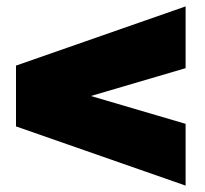

<svg xmlns="http://www.w3.org/2000/svg" viewBox="-20 -580 640 600"><path d="M30 -185V-375L560 -560V-367L264 -280L560 -193V0Z"/></svg>

Font: Tektur SemiCondensed Black
Style: Regular
Weight: 900
Width: 4
Designer: Adam Jagosz
Foundry: Adam Jagosz
Version: Version 1.005;gftools[0.9.30]